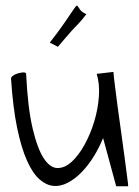

<svg xmlns="http://www.w3.org/2000/svg" viewBox="-20 -654 487 672"><path d="M18.6 -378.9Q18.6 -383.8 24.9 -388.7Q31.2 -393.6 40.5 -396.5Q49.8 -399.4 58.6 -400.4Q67.4 -401.4 71.3 -397.5Q77.1 -276.4 94.2 -204.6Q111.3 -132.8 133.3 -99.6Q155.3 -66.4 180.7 -65.9Q206.1 -65.4 230.5 -87.4Q254.9 -109.4 275.9 -147.5Q296.9 -185.5 310.1 -229.5Q323.2 -273.4 326.2 -317.4Q329.1 -361.3 318.4 -395.5L377 -402.3Q377.9 -387.7 382.3 -354Q386.7 -320.3 392.1 -277.8Q397.5 -235.4 404.3 -189.5Q411.1 -143.6 416 -104Q420.9 -64.5 424.8 -36.6Q428.7 -8.8 428.7 -2H386.7L340.8 -170.9Q327.1 -136.7 307.6 -105.5Q288.1 -74.2 265.1 -50.8Q242.2 -27.3 216.8 -14.2Q191.4 -1 166.5 -3.4Q141.6 -5.9 118.2 -26.4Q94.7 -46.9 74.7 -91.3Q54.7 -135.7 40 -206.1Q25.4 -276.4 18.6 -378.9ZM282.2 -604.5Q269.5 -586.9 256.8 -573.7Q244.1 -560.5 231.9 -547.4Q219.7 -534.2 208 -520Q196.3 -505.9 182.6 -490.2L154.3 -504.9Q188.5 -548.8 207 -576.2Q225.6 -603.5 234.9 -617.2Q244.1 -630.9 247.1 -633.3Q250 -635.7 252.4 -631.8Q254.9 -627.9 260.7 -619.6Q266.6 -611.3 282.2 -604.5Z"/></svg>

Font: Annie Use Your Telescope
Style: Regular
Weight: 400
Version: Version 1.003 2001